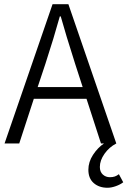

<svg xmlns="http://www.w3.org/2000/svg" viewBox="-20 -677 602 906"><path d="M487.3 209Q447.8 209 422.4 187Q397 165 397 124Q397 87.4 418.9 53.7Q440.9 20 470.7 0H456.5L388.2 -210.9H139.6L70.8 0H1.5L228 -657.2H302.7L528.8 0Q495.6 17.1 473.4 48.3Q451.2 79.6 451.2 110.8Q451.2 133.8 465.1 146.5Q479 159.2 498.5 159.2Q511.7 159.2 521.7 155.8Q531.7 152.3 541 145L561.5 183.1Q547.9 193.8 526.6 201.4Q505.4 209 487.3 209ZM334.5 -376Q289.6 -516.6 266.6 -599.6H262.2Q234.4 -499 194.3 -376L157.7 -266.1H370.1Z"/></svg>

Font: Varta
Style: Light
Weight: 300
Designer: Joana Correia, Viktoriya Grabowska, Eben Sorkin
Foundry: Sorkin Type
Version: Version 1.002; ttfautohint (v1.3) -l 8 -r 24 -G 200 -x 12 -H